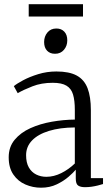

<svg xmlns="http://www.w3.org/2000/svg" viewBox="-20 -886 530 916"><path d="M175.5 9.5Q136.5 9.5 101.2 -5.8Q66 -21 43.8 -53.2Q21.5 -85.5 21.5 -135.5Q21.5 -185 50 -219.2Q78.5 -253.5 125 -274.5Q171.5 -295.5 227 -305.2Q282.5 -315 337 -315.5V-361.5Q337 -406.5 328.5 -435Q320 -463.5 297.2 -477.2Q274.5 -491 231.5 -491Q177.5 -491 134.8 -474.2Q92 -457.5 64.5 -441.5L46 -475Q59.5 -486.5 90.2 -503Q121 -519.5 162.2 -532.2Q203.5 -545 249 -545Q310.5 -545 346.2 -525.5Q382 -506 397.8 -465Q413.5 -424 413.5 -360.5V-36H471.5V-8Q460.5 -4.5 446.5 -1Q432.5 2.5 416.8 4.8Q401 7 385.5 7Q364 7 352.8 -0.8Q341.5 -8.5 341.5 -34.5V-76.5Q331 -63.5 307.5 -43Q284 -22.5 250.8 -6.5Q217.5 9.5 175.5 9.5ZM201 -42.5Q237 -42.5 272.5 -60.2Q308 -78 337 -106V-278Q266 -277.5 213.8 -261.5Q161.5 -245.5 133 -216Q104.5 -186.5 104.5 -145.5Q104.5 -110 117.5 -87.2Q130.5 -64.5 152.5 -53.5Q174.5 -42.5 201 -42.5ZM242 -629.5Q218.5 -629.5 204.5 -644.2Q190.5 -659 190.5 -685.5Q190.5 -712 206.2 -731Q222 -750 248.5 -750H249.5Q272.5 -750 286.8 -735Q301 -720 301 -693.5Q301 -667 285 -648.2Q269 -629.5 243 -629.5ZM376 -866V-807H117V-866Z"/></svg>

Font: Merriweather 72pt Light
Style: Regular
Weight: 300
Version: Version 2.100